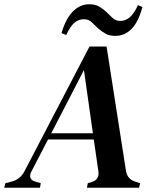

<svg xmlns="http://www.w3.org/2000/svg" viewBox="-42 -879 716 899"><path d="M-22 0 -17 -21 13 -29Q52 -39 72 -76L377 -661H457L548 -78Q554 -41 590 -29L614 -21L609 0H365L369 -21L388 -27Q423 -38 419 -75L397 -226H183L104 -74Q88 -39 123 -29L149 -21L145 0ZM351 -551 198 -255H393ZM246 -724Q266 -792 299.5 -825.5Q333 -859 375 -859Q404 -859 421 -849Q438 -839 454 -825Q470 -810 484.5 -795.5Q499 -781 521 -781Q545 -781 565 -797.5Q585 -814 604 -855L625 -846Q605 -774 573 -742.5Q541 -711 498 -711Q471 -711 453 -721Q435 -731 420 -744Q404 -758 389 -773.5Q374 -789 351 -789Q326 -789 306.5 -772.5Q287 -756 268 -715Z"/></svg>

Font: DeepMind Serif Text
Style: Italic
Weight: 400
Italic angle: -12°
Designer: Frank Grießhammer / Modifications: Colophon Foundry
Foundry: Colophon Foundry
Version: Version 5.003; ttfautohint (v1.8.2)